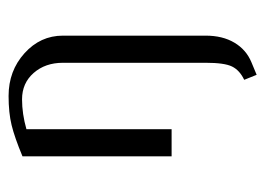

<svg xmlns="http://www.w3.org/2000/svg" viewBox="-106 -318 624 452"><g transform="rotate(-90 206.0 -92.0)"><path d="M64 0V-351.1Q108.4 -369.6 137.5 -376.7Q166.5 -383.8 206.1 -383.8Q265.1 -383.8 306.6 -346.4Q348.1 -309.1 348.1 -255.9V80.1Q348.1 120.1 331.5 147.9Q314.9 175.8 285.2 188L255.9 200.2L244.1 170.9Q266.6 160.2 275.4 142.3Q284.2 124.5 284.2 80.1V-255.9Q284.2 -297.4 260.3 -324.7Q236.3 -352.1 198.2 -352.1Q164.1 -352.1 127.9 -341.8V0Z"/></g></svg>

Font: Gawaa
Style: Regular
Weight: 400
Designer: T. Christopher White
Version: Version 1.0